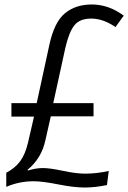

<svg xmlns="http://www.w3.org/2000/svg" viewBox="-20 -677 573 858"><path d="M31 -156V-216H144L200 -474Q222 -578 270 -617.5Q318 -657 390 -657Q466 -657 533 -607L496 -556Q441 -594 388 -594Q336 -594 312 -563.5Q288 -533 272 -463L218 -216H398V-157H207L183 -51Q166 30 103 82L105 85Q140 74 172 74Q203 74 261.5 86.5Q320 99 361 99Q411 99 466 87L458 150Q404 161 359 161Q310 161 240 147Q170 133 130 133Q66 133 8 158V95Q48 74 70.5 43Q93 12 105 -39L132 -156Z"/></svg>

Font: BreeCF
Style: Light
Weight: 300
Designer: Veronika Burian, Jos Scaglione
Foundry: TypeTogether
Version: Version 0.0.2